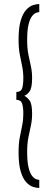

<svg xmlns="http://www.w3.org/2000/svg" viewBox="-20 -771 253 951"><path d="M174.5 160Q161.5 160 144.2 154.8Q127 149.5 110.5 132.2Q94 115 83 79.5Q72 44 72 -16.5Q72 -59.5 78 -90.8Q84 -122 89.8 -149.5Q95.5 -177 95.5 -207.5Q95.5 -240 89.5 -258.2Q83.5 -276.5 61 -276.5V-315.5Q83.5 -315.5 89.5 -333.2Q95.5 -351 95.5 -384.5Q95.5 -415 89.8 -442.2Q84 -469.5 78 -501Q72 -532.5 72 -574.5Q72 -635 83 -670.5Q94 -706 110.5 -723.2Q127 -740.5 144.2 -745.8Q161.5 -751 174.5 -751V-711Q168.5 -711 158.5 -707.2Q148.5 -703.5 138.2 -690.2Q128 -677 121.2 -649Q114.5 -621 114.5 -572Q114.5 -531 120.8 -500.5Q127 -470 133 -442.8Q139 -415.5 139 -384.5Q139 -334.5 126 -317.5Q113 -300.5 100 -296.5Q113 -291 126 -274Q139 -257 139 -207.5Q139 -176.5 133 -149Q127 -121.5 120.8 -90.8Q114.5 -60 114.5 -19Q114.5 29.5 121.2 57.8Q128 86 138.2 99.2Q148.5 112.5 158.5 116.2Q168.5 120 174.5 120Z"/></svg>

Font: Imbue Thin 10pt Black
Style: Regular
Weight: 900
Version: Version 1.102